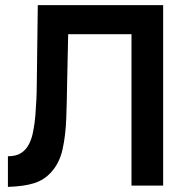

<svg xmlns="http://www.w3.org/2000/svg" viewBox="-20 -727 738 752"><path d="M11 5V-115Q43 -115 62.5 -127.5Q82 -140 93.5 -162.5Q105 -185 110 -213Q116 -243 118.5 -274.5Q121 -306 122.5 -337Q124 -368 124 -393L128 -707H619V0H495V-593H247L243 -406Q242 -331 239.5 -263.5Q237 -196 225 -142Q213 -88 180 -52Q153 -22 113.5 -9.5Q74 3 11 5Z"/></svg>

Font: Onest SemiBold
Style: Regular
Weight: 600
Designer: Dmitri Voloshin, Andrey Kudryavtsev
Foundry: Dmitri Voloshin, Andrey Kudryavtsev
Version: Version 1.000;gftools[0.9.33]